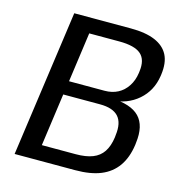

<svg xmlns="http://www.w3.org/2000/svg" viewBox="-104 -794 840 888"><g transform="rotate(15 315.5 -350.0)"><path d="M143 -700H414Q485 -700 530 -681Q575 -662 594 -625Q613 -588 605 -530L604 -523Q593 -450 540.5 -404.5Q488 -359 410 -355V-365Q505 -362 545 -320.5Q585 -279 574 -195L573 -185Q564 -122 535 -81Q506 -40 457 -20Q408 0 335 0H45ZM318 -72Q367 -72 399 -84.5Q431 -97 449 -124Q467 -151 473 -194L474 -205Q482 -265 455.5 -294.5Q429 -324 367 -324H191L156 -72ZM371 -390Q407 -390 434.5 -404.5Q462 -419 480 -446.5Q498 -474 503 -510L504 -518Q512 -575 482 -601.5Q452 -628 378 -628H234L201 -390Z"/></g></svg>

Font: Pathway Extreme 28pt Medium
Style: Italic
Weight: 500
Italic angle: -8°
Designer: Eduardo Rodriguez Tunni
Foundry: Eduardo Rodriguez Tunni
Version: Version 1.001;gftools[0.9.26]